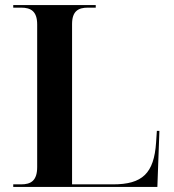

<svg xmlns="http://www.w3.org/2000/svg" viewBox="-20 -734 682 754"><path d="M32 0H598L606 -220H596L593 -175C585 -53 539 -10 424 -10H263V-639C263 -690 287 -704 325 -704H356V-714H32V-704H63C101 -704 126 -690 126 -638V-78C126 -24 101 -10 63 -10H32Z"/></svg>

Font: Noto Serif Display SemiBold
Style: Regular
Weight: 600
Designer: Monotype Design Team
Foundry: Monotype Imaging Inc.
Version: Version 2.009